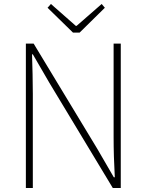

<svg xmlns="http://www.w3.org/2000/svg" viewBox="-20 -945 736 965"><path d="M110 0H145V-473C145 -542 143 -604 141 -672H145L228 -529L547 0H587V-726H551V-259C551 -191 553 -124 557 -54H552L469 -197L149 -726H110ZM347 -781H380L507 -906L491 -925L365 -815H361L236 -925L219 -906Z"/></svg>

Font: Harano Aji Gothic ExtraLight
Style: Regular
Weight: 250
Foundry: Masamichi Hosoda
Version: HaranoAjiGothic-ExtraLight version 20230610;ttx 4.39.4